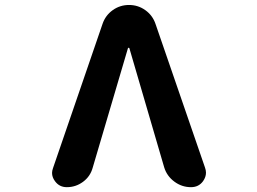

<svg xmlns="http://www.w3.org/2000/svg" viewBox="-20 -776 1040 776"><path d="M752 -19.5Q714.8 -19.5 684.6 -42Q654.3 -64.5 643.6 -99.6L502.9 -581.1Q502 -583 500 -583Q498 -583 497.1 -581.1L354.5 -97.7Q344.7 -62.5 315.4 -41Q286.1 -19.5 250 -19.5Q219.7 -19.5 202.1 -43.9Q190.4 -59.6 190.4 -77.1Q190.4 -85.9 194.3 -96.7L394.5 -679.7Q406.2 -713.9 435.5 -734.9Q464.8 -755.9 501.5 -755.9Q538.1 -755.9 567.4 -734.9Q596.7 -713.9 608.4 -679.7L808.6 -98.6Q812.5 -87.9 812.5 -78.1Q812.5 -60.5 800.8 -43.9Q783.2 -19.5 752 -19.5Z"/></svg>

Font: Rounded-X Mgen+ 2m bold
Style: Bold
Weight: 700
Designer: [Source Han Sans]
Ryoko NISHIZUKA  (kana & ideographs); Paul D. Hunt (Latin, Greek & Cyrillic); Wenlong ZHANG  (bopomofo
Version: Version 1.059.20150602